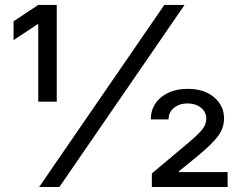

<svg xmlns="http://www.w3.org/2000/svg" viewBox="-20 -747 966 767"><path d="M136.4 0 636.4 -727.3H717.3L217.3 0ZM132.8 -340.9V-649.9H129.3L34.1 -586.6V-661.9L132.8 -727.3H206.7V-340.9ZM586.6 0V-54L738.6 -181.8Q772.7 -210.6 788.4 -230.5Q804 -250.4 804 -272.7Q804 -300.4 782.3 -317.1Q760.7 -333.8 728.7 -333.8Q696.7 -333.8 675.1 -316.2Q653.4 -298.7 653.4 -269.9H582.4Q582.4 -324.2 623.2 -358.1Q664.1 -392 730.1 -392Q796.2 -392 835.6 -358.1Q875 -324.2 875 -274.1Q875 -235.8 851.6 -204Q828.1 -172.2 772.7 -126.4L694.6 -62.5V-59.7H889.2V0Z"/></svg>

Font: Inter Alia
Style: Regular
Weight: 400
Designer: Rasmus Andersson (Latin, Greek, Cyrillic etc.) and Evan from Shavian.info (Shavian, old style figures)
Foundry: Shavian.info
Version: Version 0.001;git-37ab20767